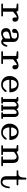

<svg xmlns="http://www.w3.org/2000/svg" viewBox="2401 -3179 796 5638"><g transform="rotate(90 2799.0 -360.0)"><path d="M108.9 -452.1Q82 -455.1 82 -476.1Q82 -486.3 89.6 -493.2Q97.2 -500 108.9 -500H274.9Q285.6 -500 291.7 -495.1Q297.9 -490.2 307.1 -476.1L326.2 -442.9L374 -466.8Q399.9 -479.5 416.5 -486.6Q433.1 -493.7 456.3 -500.2Q479.5 -506.8 498 -506.8Q521.5 -506.8 541.7 -501.2Q562 -495.6 579.6 -483.4Q597.2 -471.2 607.2 -449Q617.2 -426.8 617.2 -396Q617.2 -362.8 598.4 -345Q579.6 -327.1 555.2 -327.1Q520.5 -327.1 506.8 -346.2Q493.2 -365.2 493.2 -391.1V-456.1Q461.4 -456.1 421.9 -425.8L323.2 -348.1V-49.8H438Q449.2 -49.8 457 -42.7Q464.8 -35.6 464.8 -24.9Q464.8 -14.2 457 -7.1Q449.2 0 438 0H108.9Q97.7 0 89.8 -7.1Q82 -14.2 82 -24.9Q82 -35.6 89.8 -42.7Q97.7 -49.8 108.9 -49.8H223.1V-439Z M1015.6 -512.2Q1103.5 -512.2 1157.2 -472.4Q1210.9 -432.6 1210.9 -362.8V-59.1Q1218.8 -52.2 1230 -55.7Q1241.2 -59.1 1252.9 -69.6Q1264.6 -80.1 1277.3 -101.8Q1290 -123.5 1300.8 -152.8Q1313 -186.5 1338.9 -176.8Q1349.1 -172.9 1351.3 -162.6Q1353.5 -152.3 1349.4 -137Q1345.2 -121.6 1334.5 -95.2Q1317.4 -53.7 1285.6 -24.9Q1253.9 3.9 1211.9 3.9Q1174.8 3.9 1147.9 -17.1L1111.8 -43L1079.6 -27.8Q1010.7 4.9 955.6 4.9Q888.2 4.9 846.9 -31.5Q805.7 -67.9 805.7 -138.2Q805.7 -204.1 842 -236.6Q878.4 -269 956.5 -280.8L1021.5 -291Q1075.2 -299.8 1094 -321.5Q1112.8 -343.3 1112.8 -375V-393.1Q1112.8 -428.7 1087.4 -446.8Q1062 -464.8 1017.6 -464.8Q957 -464.8 944.8 -439.9V-370.1Q944.8 -346.2 929.9 -332Q915 -317.9 885.7 -317.9Q861.3 -317.9 843 -335.2Q824.7 -352.5 824.7 -384.8Q824.7 -418 852.3 -447.5Q879.9 -477.1 924.1 -494.6Q968.3 -512.2 1015.6 -512.2ZM905.8 -147.9Q905.8 -104.5 925.8 -77.1Q945.8 -49.8 985.8 -49.8Q1013.2 -49.8 1043.2 -65.2Q1073.2 -80.6 1098.6 -106Q1110.8 -118.2 1110.8 -139.2V-262.2L1025.9 -242.2Q991.2 -233.9 971.4 -227.3Q951.7 -220.7 935.3 -210Q918.9 -199.2 912.4 -184.6Q905.8 -169.9 905.8 -147.9Z M1508.3 -452.1Q1481.4 -455.1 1481.4 -476.1Q1481.4 -486.3 1489 -493.2Q1496.6 -500 1508.3 -500H1674.3Q1685.1 -500 1691.2 -495.1Q1697.3 -490.2 1706.5 -476.1L1725.6 -442.9L1773.4 -466.8Q1799.3 -479.5 1815.9 -486.6Q1832.5 -493.7 1855.7 -500.2Q1878.9 -506.8 1897.5 -506.8Q1920.9 -506.8 1941.2 -501.2Q1961.4 -495.6 1979 -483.4Q1996.6 -471.2 2006.6 -449Q2016.6 -426.8 2016.6 -396Q2016.6 -362.8 1997.8 -345Q1979 -327.1 1954.6 -327.1Q1919.9 -327.1 1906.2 -346.2Q1892.6 -365.2 1892.6 -391.1V-456.1Q1860.8 -456.1 1821.3 -425.8L1722.7 -348.1V-49.8H1837.4Q1848.6 -49.8 1856.4 -42.7Q1864.3 -35.6 1864.3 -24.9Q1864.3 -14.2 1856.4 -7.1Q1848.6 0 1837.4 0H1508.3Q1497.1 0 1489.3 -7.1Q1481.4 -14.2 1481.4 -24.9Q1481.4 -35.6 1489.3 -42.7Q1497.1 -49.8 1508.3 -49.8H1622.6V-439Z M2472.2 -44.9Q2500 -44.9 2522.2 -51.5Q2544.4 -58.1 2563.2 -72.5Q2582 -86.9 2593.5 -99.1Q2605 -111.3 2623 -132.8Q2627.4 -138.2 2629.9 -141.1Q2641.1 -154.3 2653.3 -157Q2665.5 -159.7 2674.3 -151.9Q2698.7 -130.4 2646 -75.2Q2604.5 -31.7 2561.3 -13.4Q2518.1 4.9 2460.9 4.9Q2427.7 4.9 2394 -3.7Q2360.4 -12.2 2327.1 -32Q2293.9 -51.8 2268.6 -80.3Q2243.2 -108.9 2227.5 -152.1Q2211.9 -195.3 2211.9 -247.1Q2211.9 -285.6 2221.9 -323.2Q2231.9 -360.8 2252.7 -394.5Q2273.4 -428.2 2302.2 -453.6Q2331.1 -479 2371.1 -493.9Q2411.1 -508.8 2457 -508.8Q2506.3 -508.8 2548.6 -492.4Q2590.8 -476.1 2622.8 -445.1Q2654.8 -414.1 2672.9 -364.7Q2690.9 -315.4 2690.9 -253.9Q2690.9 -236.8 2669.9 -236.8H2322.3Q2322.3 -209.5 2326.9 -183.6Q2331.5 -157.7 2342.8 -132.1Q2354 -106.4 2370.6 -87.4Q2387.2 -68.4 2413.3 -56.6Q2439.5 -44.9 2472.2 -44.9ZM2325.2 -318.8Q2320.3 -287.1 2340.3 -287.1H2581.1Q2581.1 -307.1 2578.6 -327.1Q2576.2 -347.2 2567.9 -371.8Q2559.6 -396.5 2546.9 -415Q2534.2 -433.6 2511 -446.3Q2487.8 -459 2458 -459Q2427.2 -459 2402.3 -445.6Q2377.4 -432.1 2362.1 -410.4Q2346.7 -388.7 2337.6 -365.7Q2328.6 -342.8 2325.2 -318.8Z M2823.7 -476.1Q2823.7 -500 2850.6 -500H2931.6Q2942.9 -500 2949.5 -494.9Q2956.1 -489.7 2962.9 -476.1L2975.6 -451.2Q3019 -507.8 3091.8 -507.8Q3161.6 -507.8 3186 -446.8Q3232.4 -507.8 3305.7 -507.8Q3362.3 -507.8 3389.2 -473.9Q3416 -439.9 3416 -381.8V-49.8H3446.8Q3458 -49.8 3465.3 -42.7Q3472.7 -35.6 3472.7 -24.9Q3472.7 -14.2 3465.3 -7.1Q3458 0 3446.8 0H3301.8Q3290.5 0 3283.2 -7.1Q3275.9 -14.2 3275.9 -24.9Q3275.9 -35.6 3283.2 -42.7Q3290.5 -49.8 3301.8 -49.8H3325.7V-390.1Q3325.7 -420.4 3314 -435.8Q3302.2 -451.2 3281.7 -451.2Q3236.3 -451.2 3195.8 -375V-49.8H3219.7Q3231 -49.8 3238.3 -42.7Q3245.6 -35.6 3245.6 -24.9Q3245.6 -14.2 3238.3 -7.1Q3231 0 3219.7 0H3079.6Q3068.4 0 3061 -7.1Q3053.7 -14.2 3053.7 -24.9Q3053.7 -35.6 3061 -42.7Q3068.4 -49.8 3079.6 -49.8H3106V-390.1Q3106 -452.1 3064 -452.1Q3038.1 -452.1 3017.3 -433.8Q2996.6 -415.5 2975.6 -377.9V-49.8H2998Q3009.3 -49.8 3016.6 -42.7Q3023.9 -35.6 3023.9 -24.9Q3023.9 -14.2 3016.6 -7.1Q3009.3 0 2998 0H2853Q2841.8 0 2834.2 -7.1Q2826.7 -14.2 2826.7 -24.9Q2826.7 -35.6 2834.2 -42.7Q2841.8 -49.8 2853 -49.8H2884.8V-440.9L2850.6 -451.2Q2835.4 -456.1 2829.6 -460.9Q2823.7 -465.8 2823.7 -476.1Z M3871.6 -44.9Q3899.4 -44.9 3921.6 -51.5Q3943.8 -58.1 3962.6 -72.5Q3981.4 -86.9 3992.9 -99.1Q4004.4 -111.3 4022.5 -132.8Q4026.9 -138.2 4029.3 -141.1Q4040.5 -154.3 4052.7 -157Q4064.9 -159.7 4073.7 -151.9Q4098.1 -130.4 4045.4 -75.2Q4003.9 -31.7 3960.7 -13.4Q3917.5 4.9 3860.4 4.9Q3827.1 4.9 3793.5 -3.7Q3759.8 -12.2 3726.6 -32Q3693.4 -51.8 3668 -80.3Q3642.6 -108.9 3627 -152.1Q3611.3 -195.3 3611.3 -247.1Q3611.3 -285.6 3621.3 -323.2Q3631.3 -360.8 3652.1 -394.5Q3672.9 -428.2 3701.7 -453.6Q3730.5 -479 3770.5 -493.9Q3810.5 -508.8 3856.4 -508.8Q3905.8 -508.8 3948 -492.4Q3990.2 -476.1 4022.2 -445.1Q4054.2 -414.1 4072.3 -364.7Q4090.3 -315.4 4090.3 -253.9Q4090.3 -236.8 4069.3 -236.8H3721.7Q3721.7 -209.5 3726.3 -183.6Q3731 -157.7 3742.2 -132.1Q3753.4 -106.4 3770 -87.4Q3786.6 -68.4 3812.7 -56.6Q3838.9 -44.9 3871.6 -44.9ZM3724.6 -318.8Q3719.7 -287.1 3739.7 -287.1H3980.5Q3980.5 -307.1 3978 -327.1Q3975.6 -347.2 3967.3 -371.8Q3959 -396.5 3946.3 -415Q3933.6 -433.6 3910.4 -446.3Q3887.2 -459 3857.4 -459Q3826.7 -459 3801.8 -445.6Q3776.9 -432.1 3761.5 -410.4Q3746.1 -388.7 3737.1 -365.7Q3728 -342.8 3724.6 -318.8Z M4339.4 -49.8V-442.9L4263.2 -452.1Q4236.3 -455.1 4236.3 -476.1Q4236.3 -500 4263.2 -500H4393.1Q4403.8 -500 4409.7 -495.4Q4415.5 -490.7 4424.3 -476.1L4441.4 -448.2L4483.4 -470.2Q4555.2 -507.8 4613.3 -507.8Q4691.4 -507.8 4728.8 -462.9Q4766.1 -418 4766.1 -337.9V-49.8H4835.4Q4846.7 -49.8 4854.5 -42.7Q4862.3 -35.6 4862.3 -24.9Q4862.3 -14.2 4854.5 -7.1Q4846.7 0 4835.4 0H4597.2Q4585.9 0 4578.1 -7.1Q4570.3 -14.2 4570.3 -24.9Q4570.3 -35.6 4578.1 -42.7Q4585.9 -49.8 4597.2 -49.8H4666V-355Q4666 -402.8 4642.8 -426.5Q4619.6 -450.2 4583 -450.2Q4538.6 -450.2 4481.4 -403.8L4439.5 -369.1V-49.8H4508.3Q4519.5 -49.8 4527.3 -42.7Q4535.2 -35.6 4535.2 -24.9Q4535.2 -14.2 4527.3 -7.1Q4519.5 0 4508.3 0H4270Q4258.8 0 4251 -7.1Q4243.2 -14.2 4243.2 -24.9Q4243.2 -35.6 4251 -42.7Q4258.8 -49.8 4270 -49.8Z M5254.9 -147Q5254.9 -146 5254.9 -144Q5254.9 -132.3 5255.4 -124.8Q5255.9 -117.2 5257.6 -101.8Q5259.3 -86.4 5263.9 -76.2Q5268.6 -65.9 5276.1 -54.9Q5283.7 -43.9 5297.1 -38.1Q5310.5 -32.2 5328.1 -32.2Q5354 -32.2 5375.7 -46.9Q5397.5 -61.5 5411.1 -82.5Q5424.8 -103.5 5435.3 -130.9Q5445.8 -158.2 5450.7 -178.7Q5455.6 -199.2 5458 -217.8Q5459 -224.6 5459.5 -227.5Q5460 -230.5 5461.7 -236.1Q5463.4 -241.7 5465.8 -244.4Q5468.3 -247.1 5472.9 -249.5Q5477.5 -252 5483.9 -252Q5511.7 -251 5506.8 -215.8Q5500 -162.6 5493.7 -139.2Q5460.9 -9.8 5368.7 13.2Q5349.6 18.1 5328.1 18.1Q5299.8 18.1 5276.1 13.2Q5252.4 8.3 5235.6 1.2Q5218.8 -5.9 5205.6 -17.8Q5192.4 -29.8 5184.1 -40.3Q5175.8 -50.8 5169.7 -66.2Q5163.6 -81.5 5160.9 -91.8Q5158.2 -102.1 5156.7 -117.4Q5155.3 -132.8 5155 -139.4Q5154.8 -146 5154.8 -157.2V-424.8Q5154.8 -438 5151.6 -444.1Q5148.4 -450.2 5136.7 -450.2H5005.9Q4994.1 -450.2 4986.6 -457.3Q4979 -464.4 4979 -475.1Q4979 -485.8 4986.6 -492.9Q4994.1 -500 5005.9 -500H5073.7Q5110.4 -500 5136 -517.1Q5161.6 -534.2 5173.6 -562.7Q5185.5 -591.3 5190.2 -617.9Q5194.8 -644.5 5194.8 -673.8V-704.1Q5194.8 -720.2 5203.4 -729Q5211.9 -737.8 5225.1 -737.8Q5238.3 -737.8 5246.6 -729Q5254.9 -720.2 5254.9 -704.1V-500H5397Q5408.7 -500 5416.3 -492.9Q5423.8 -485.8 5423.8 -475.1Q5423.8 -464.4 5416.3 -457.3Q5408.7 -450.2 5397 -450.2H5254.9Z"/></g></svg>

Font: Director
Style: Regular
Weight: 400
Designer: Ange Degheest & May Jolivet & Justine Herbel
Foundry: Velvetyne Type Foundry
Version: Version 1.000;FEAKit 1.0